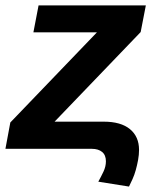

<svg xmlns="http://www.w3.org/2000/svg" viewBox="-37 -548 557 707"><path d="M320 -429H86L105 -528H500L481 -430L164 -100H345Q408 -100 441.5 -72.5Q475 -45 475 4Q475 22 471.5 41Q468 60 463 78Q458 96 451 111.5Q444 127 438 139L325 121Q335 103 344 84Q353 65 353 46Q353 23 339 11.5Q325 0 301 0H-17L1 -97Z"/></svg>

Font: Libra Sans Modern
Style: Bold Italic
Weight: 700
Italic angle: -12°
Foundry: Stefan Peev, Context Ltd
Version: Version 1.000